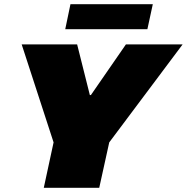

<svg xmlns="http://www.w3.org/2000/svg" viewBox="-20 -901 896 921"><path d="M190 0 237 -218 84 -688H350L411 -445H416L584 -688H856L504 -218L456 0ZM293 -761 318 -881H713L687 -761Z"/></svg>

Font: Saira Expanded Black
Style: Italic
Weight: 900
Width: 7
Italic angle: -12°
Designer: Hector Gatti with collaboration of the Omnibus-Type team
Foundry: Omnibus-Type
Version: Version 1.101